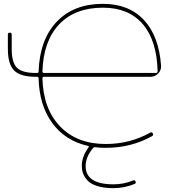

<svg xmlns="http://www.w3.org/2000/svg" viewBox="-20 -760 910 1000"><path d="M516 -720Q371 -720 288.5 -633.5Q206 -547 201 -388Q201 -380 210 -380H792Q801 -380 801 -388Q797 -549 723.5 -634.5Q650 -720 516 -720ZM166 -360Q86 -360 53.5 -393Q21 -426 21 -505V-580Q21 -590 31 -590Q41 -590 41 -580V-505Q41 -434 68.5 -407Q96 -380 166 -380H173Q181 -380 181 -388Q187 -554 275.5 -647Q364 -740 516 -740Q651 -740 729.5 -656Q808 -572 819 -417Q820 -394 803.5 -377Q787 -360 764 -360H210Q201 -360 201 -352Q205 -193 293 -101.5Q381 -10 531 -10Q656 -10 762 -69Q771 -74 776 -65Q781 -56 772 -51Q663 10 531 10Q502 10 477 7Q469 5 464 12Q426 58 426 105Q426 200 571 200Q625 200 673 180Q682 176 686 185Q690 194 681 198Q627 220 571 220Q520 220 485 208.5Q450 197 434 178Q418 159 412 141.5Q406 124 406 105Q406 55 441 8Q445 2 439 0Q321 -26 253 -118Q185 -210 181 -351Q181 -360 173 -360Z"/></svg>

Font: Rounded Mplus 1c Thin
Style: Regular
Weight: 250
Version: Version 1.059.20150529